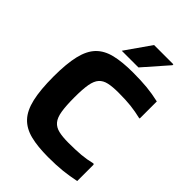

<svg xmlns="http://www.w3.org/2000/svg" viewBox="-243 -940 1042 1042"><g transform="rotate(45 278.5 -418.5)"><path d="M532 -146V-20Q484 -10 438 -5Q392 0 329 0Q248 0 192.5 -14Q137 -28 103.5 -63.5Q70 -99 55 -164Q40 -229 40 -331Q40 -429 55 -492Q70 -555 103.5 -589.5Q137 -624 192.5 -637.5Q248 -651 329 -651Q392 -651 438 -646.5Q484 -642 532 -631V-501L529 -499Q487 -509 448 -513.5Q409 -518 352 -518Q306 -518 276.5 -511.5Q247 -505 230 -486Q213 -467 206.5 -430Q200 -393 200 -331Q200 -266 206.5 -226.5Q213 -187 230 -167Q247 -147 276.5 -140Q306 -133 352 -133Q408 -133 447.5 -136.5Q487 -140 527 -150ZM453 -830 331 -691H203L305 -837H453Z"/></g></svg>

Font: Bakbak One
Style: Regular
Weight: 400
Designer: Saumya Kishore and Sanchit Sawaria
Foundry: A Good Feeling
Version: Version 1.003; ttfautohint (v1.8.3)